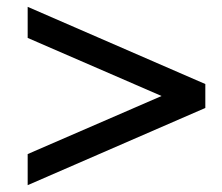

<svg xmlns="http://www.w3.org/2000/svg" viewBox="-20 -616 650 562"><path d="M61 -74V-165L453 -335L61 -505V-596L581 -370V-300Z"/></svg>

Font: Philosopher
Style: Bold
Weight: 700
Designer: Jovanny Lemonad
Foundry: Jovanny Lemonad
Version: Version 2.000